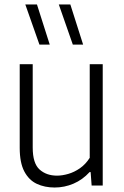

<svg xmlns="http://www.w3.org/2000/svg" viewBox="-20 -828 552 857"><path d="M224 9Q179.5 9 144.2 -7.5Q109 -24 88.5 -62.8Q68 -101.5 68 -168V-541.5H126V-169.5Q126 -99 156.5 -71.5Q187 -44 234.5 -44Q258 -44 284.8 -51.8Q311.5 -59.5 336.8 -77Q362 -94.5 380.5 -123.5V-541.5H438.5V0H389L384.5 -60H380Q348.5 -25.5 308 -8.2Q267.5 9 224 9ZM305 -629 242.5 -808H294L351 -629ZM156 -629 93 -808H145L202 -629Z"/></svg>

Font: Encode Sans SemiCondensed Light
Style: Regular
Weight: 300
Width: 4
Designer: Multiple Designers
Foundry: Impallari Type
Version: Version 3.002